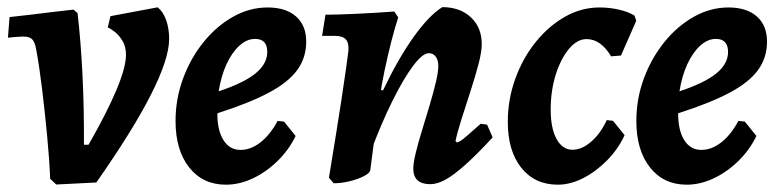

<svg xmlns="http://www.w3.org/2000/svg" viewBox="-20 -493 2126 525"><path d="M133.6 11.5 117.2 -4.2Q114.9 -58.9 108.7 -123.6Q102.5 -188.4 95 -250.2Q87.5 -312 79 -357.5Q75.4 -377.8 68.1 -385.4Q60.7 -393 44.7 -393Q39.3 -393 28.8 -392.4Q18.2 -391.9 10 -390.8Q1.7 -389.8 1.7 -389.8L6.1 -446.3Q33.2 -449.3 63.4 -452.8Q93.6 -456.4 120.2 -459.7Q146.7 -463 163.9 -464.8Q181.1 -466.7 181.1 -466.7L192.1 -457.1Q200.9 -380.9 205.5 -289.2Q210.1 -197.5 209.5 -97.2H222.1Q271.8 -184 298.2 -246.5Q324.5 -309 324.5 -343.3Q324.5 -365.3 315.2 -380.8Q305.9 -396.3 294.2 -405.7Q282.4 -415.1 274.7 -417.8L281.9 -448.8L411.1 -473Q426.3 -460.8 434.4 -437.8Q442.5 -414.8 442.5 -386.6Q442.5 -332.4 393 -234.7Q343.6 -137 243.4 6Z M817.3 -379.2Q817.3 -335.4 792.9 -301.7Q768.4 -268 715.3 -239.7Q662.2 -211.3 574.4 -183.2Q574 -137.3 590.8 -110.2Q607.6 -83.1 637.6 -83.1Q665.8 -83.1 692.2 -103.7Q718.6 -124.3 739.1 -162.4L756.7 -160.5L788.3 -121.2Q770.2 -83.5 739.2 -53Q708.1 -22.6 671.4 -5.3Q634.7 12 597.6 12Q534.6 12 497.3 -35.2Q460 -82.4 460 -162Q460 -222.7 480.6 -278.4Q501.2 -334.2 536.7 -378Q572.1 -421.8 617.3 -447.2Q662.6 -472.6 711.8 -472.6Q761.5 -472.6 789.4 -448.1Q817.3 -423.5 817.3 -379.2ZM677.5 -386.6Q655.1 -386.6 634.8 -368.3Q614.5 -350 599.5 -317.7Q584.6 -285.4 577.9 -243.3Q646.9 -266.2 678.8 -292.4Q710.8 -318.5 710.8 -351Q710.8 -386.6 677.5 -386.6Z M1156.5 10.6Q1110.1 10.6 1110.1 -31.9Q1110.1 -47.6 1117 -75.7Q1123.8 -103.8 1134.2 -137.3Q1144.5 -170.9 1154.7 -205Q1164.8 -239.1 1171.7 -267.5Q1178.5 -295.9 1178.5 -312.4Q1178.5 -328.6 1171.5 -338.1Q1164.4 -347.6 1152.6 -347.6Q1135.5 -347.6 1109.4 -312.7Q1083.3 -277.9 1052.8 -216.5Q1022.3 -155.1 992.6 -75.2L1006.5 -250.5L1027.3 -245.8Q1069.4 -333.8 1111.1 -392.1Q1152.8 -450.5 1189.4 -473.5Q1238 -473.5 1267.7 -445.5Q1297.3 -417.6 1297.3 -372.5Q1297.3 -351.5 1288.2 -316.8Q1279 -282.1 1266.3 -242.9Q1253.6 -203.7 1242.1 -167.8Q1230.7 -132 1225.5 -107.2L1228.5 -103.7Q1232.6 -103.7 1238.4 -107.2Q1244.2 -110.7 1257.2 -121.9Q1270.3 -133.1 1294.4 -154.6L1311.8 -152.2L1327.1 -117.4Q1284 -70.6 1252.6 -42.6Q1221.3 -14.6 1198.5 -2Q1175.7 10.6 1156.5 10.6ZM892.2 8.1 879.4 -7.2Q888 -58.5 896.9 -114.1Q905.8 -169.7 913.6 -220.1Q921.3 -270.4 926.3 -306.2Q931.2 -342 932.6 -353.6Q934.4 -375.5 925.7 -385.2Q917.1 -394.9 895.4 -394.9H860.7L870 -452.8Q900.4 -452.8 952.9 -455.2Q1005.4 -457.6 1058.1 -461.5L1068.9 -445.4Q1059.1 -415.6 1049.3 -376.8Q1039.5 -338 1031.5 -299.8Q1023.5 -261.5 1019.4 -231.9L1005.4 -126.6L992.5 -28Q991.6 -20 975.5 -11.6Q959.4 -3.2 936.6 2.5Q913.8 8.1 892.2 8.1Z M1583.8 -386.1Q1558.2 -386.1 1535.7 -359.3Q1513.3 -332.4 1499.5 -288.6Q1485.8 -244.9 1485.8 -193.4Q1485.8 -142.2 1501.9 -112.8Q1518 -83.5 1545.4 -83.5Q1570.9 -83.5 1596.4 -105.5Q1622 -127.5 1639.1 -164.6L1656.2 -162.7L1687.9 -123.4Q1670.2 -85.3 1640.1 -54.6Q1609.9 -24 1574.8 -6Q1539.7 12 1505.3 12Q1442.3 12 1405.4 -34.3Q1368.5 -80.6 1368.5 -159.3Q1368.5 -221 1388.9 -277.4Q1409.2 -333.8 1444.7 -377.9Q1480.1 -421.9 1524.8 -447.2Q1569.6 -472.6 1619.3 -472.6Q1647.1 -472.6 1672.8 -466.6Q1698.4 -460.7 1715.1 -450.2L1719.7 -436.1L1678 -341.1L1651 -339Q1622.7 -386.1 1583.8 -386.1Z M2077.3 -379.2Q2077.3 -335.4 2052.9 -301.7Q2028.4 -268 1975.3 -239.7Q1922.2 -211.3 1834.4 -183.2Q1834 -137.3 1850.8 -110.2Q1867.6 -83.1 1897.6 -83.1Q1925.8 -83.1 1952.2 -103.7Q1978.6 -124.3 1999.1 -162.4L2016.7 -160.5L2048.3 -121.2Q2030.2 -83.5 1999.2 -53Q1968.1 -22.6 1931.4 -5.3Q1894.7 12 1857.6 12Q1794.6 12 1757.3 -35.2Q1720 -82.4 1720 -162Q1720 -222.7 1740.6 -278.4Q1761.2 -334.2 1796.7 -378Q1832.1 -421.8 1877.3 -447.2Q1922.6 -472.6 1971.8 -472.6Q2021.5 -472.6 2049.4 -448.1Q2077.3 -423.5 2077.3 -379.2ZM1937.5 -386.6Q1915.1 -386.6 1894.8 -368.3Q1874.5 -350 1859.5 -317.7Q1844.6 -285.4 1837.9 -243.3Q1906.9 -266.2 1938.8 -292.4Q1970.8 -318.5 1970.8 -351Q1970.8 -386.6 1937.5 -386.6Z"/></svg>

Font: Alegreya
Style: Italic
Weight: 400
Italic angle: -7°
Designer: Juan Pablo del Peral
Foundry: Huerta Tipografica
Version: Version 2.009